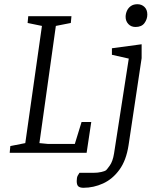

<svg xmlns="http://www.w3.org/2000/svg" viewBox="-20 -725 749 911"><path d="M26 0 29 -32 100 -46 179 -602 111 -616 114 -648H319L316 -616L245 -602L167 -46L208 -42H335L367 -146H413L391 0ZM376 166Q360 166 352 159.5Q344 153 344 134Q344 117 349 108Q354 99 357 95H423Q444 95 461 91Q478 87 483 83Q486 81 500.5 61Q515 41 521 4L591 -447L511 -465V-496L652 -515V-449L590 -36Q579 36 546.5 80.5Q514 125 469 145.5Q424 166 376 166ZM623 -597Q602 -597 589 -611Q576 -625 576 -645Q576 -659 582 -673Q588 -687 600.5 -696Q613 -705 632 -705Q652 -705 665.5 -692Q679 -679 679 -656Q679 -634 665.5 -615.5Q652 -597 623 -597Z"/></svg>

Font: Faustina Light
Style: Italic
Weight: 300
Italic angle: -8°
Designer: Alfonso Garcia
Foundry: http://www.omnibus-type.com
Version: Version 1.200